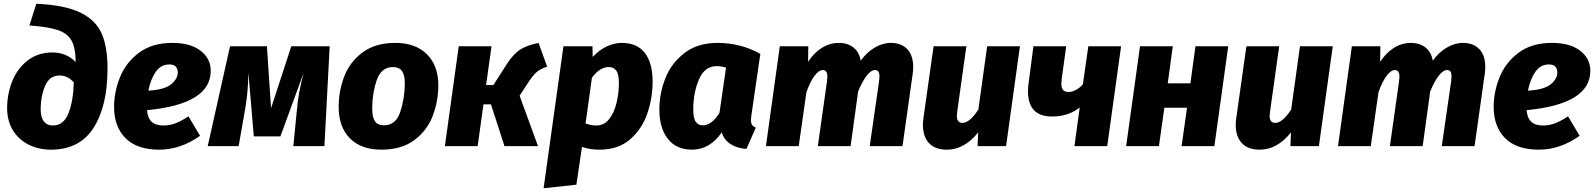

<svg xmlns="http://www.w3.org/2000/svg" viewBox="-20 -780 8512 1025"><path d="M18 -203Q18 -278 45.5 -346.5Q73 -415 128 -457.5Q183 -500 261 -500Q333 -500 384 -449V-453Q383 -526 361.5 -564Q340 -602 288.5 -619.5Q237 -637 137 -644L174 -760Q327 -753 409.5 -712.5Q492 -672 523 -600.5Q554 -529 554 -414Q554 -214 479.5 -97.5Q405 19 252 19Q186 19 132.5 -8Q79 -35 48.5 -85Q18 -135 18 -203ZM374 -340Q342 -377 298 -377Q244 -377 220.5 -321Q197 -265 197 -198Q197 -154 214 -132Q231 -110 262 -110Q319 -110 345 -174Q371 -238 374 -340Z M765 -192Q770 -110 852 -110Q885 -110 916 -121.5Q947 -133 986 -159L1048 -55Q944 19 830 19Q711 19 650 -42.5Q589 -104 589 -209Q589 -289 620.5 -367.5Q652 -446 722 -498.5Q792 -551 900 -551Q997 -551 1051 -509Q1105 -467 1105 -402Q1105 -224 765 -192ZM929 -394Q929 -412 918.5 -424Q908 -436 884 -436Q839 -436 811.5 -396.5Q784 -357 772 -296Q858 -301 893.5 -330Q929 -359 929 -394Z M1712 0H1546L1563 -173Q1569 -239 1576.5 -282Q1584 -325 1601 -391L1477 -52H1335L1306 -392Q1305 -330 1300 -279.5Q1295 -229 1284 -170L1254 0H1089L1208 -533H1405L1427 -202L1535 -533H1740Z M1788 -210Q1788 -295 1818 -372.5Q1848 -450 1916 -500.5Q1984 -551 2091 -551Q2198 -551 2259 -490.5Q2320 -430 2320 -325Q2320 -241 2290.5 -162.5Q2261 -84 2192.5 -32.5Q2124 19 2016 19Q1908 19 1848 -41.5Q1788 -102 1788 -210ZM2141 -337Q2141 -381 2125.5 -401.5Q2110 -422 2078 -422Q2015 -422 1991 -351.5Q1967 -281 1967 -200Q1967 -153 1982 -132Q1997 -111 2030 -111Q2093 -111 2117 -183Q2141 -255 2141 -337Z M2901 -424Q2863 -412 2842.5 -393Q2822 -374 2797 -335L2754 -269L2852 0H2673L2601 -223H2561L2530 0H2355L2429 -533H2604L2575 -326H2614L2685 -437Q2719 -489 2753.5 -513Q2788 -537 2855 -551Z M2988 -533H3143L3144 -476Q3181 -515 3221 -533Q3261 -551 3299 -551Q3381 -551 3422.5 -497.5Q3464 -444 3464 -344Q3464 -258 3436 -175Q3408 -92 3344.5 -36.5Q3281 19 3181 19Q3126 19 3087 4L3057 206L2882 225ZM3284 -338Q3284 -385 3269.5 -403.5Q3255 -422 3230 -422Q3182 -422 3140 -365L3106 -121Q3135 -110 3164 -110Q3206 -110 3233 -145.5Q3260 -181 3272 -233.5Q3284 -286 3284 -338Z M4039 -492 3991 -162Q3989 -144 3989 -139Q3989 -123 3994.5 -114Q4000 -105 4015 -99L3965 15Q3917 12 3881.5 -10Q3846 -32 3833 -73Q3769 19 3674 19Q3591 19 3545.5 -38.5Q3500 -96 3500 -196Q3500 -281 3532 -362Q3564 -443 3634 -497Q3704 -551 3812 -551Q3870 -551 3928.5 -536.5Q3987 -522 4039 -492ZM3681 -196Q3681 -148 3694.5 -129.5Q3708 -111 3732 -111Q3780 -111 3821 -178L3856 -419Q3829 -427 3806 -427Q3742 -427 3711.5 -356Q3681 -285 3681 -196Z M4855 -424Q4855 -402 4853 -390L4798 0H4623L4673 -346Q4675 -366 4675 -371Q4675 -391 4669 -398.5Q4663 -406 4651 -406Q4630 -406 4606.5 -375.5Q4583 -345 4561 -291L4521 0H4346L4395 -346Q4397 -364 4397 -369Q4397 -390 4390.5 -398Q4384 -406 4372 -406Q4351 -406 4327.5 -374Q4304 -342 4285 -287L4244 0H4069L4143 -533H4295L4294 -450Q4325 -498 4367.5 -524.5Q4410 -551 4458 -551Q4505 -551 4536 -526.5Q4567 -502 4575 -456Q4606 -500 4649 -525.5Q4692 -551 4736 -551Q4792 -551 4823.5 -517.5Q4855 -484 4855 -424Z M4907 -113Q4907 -132 4910 -151L4964 -533H5139L5090 -183Q5088 -167 5088 -161Q5088 -124 5119 -124Q5156 -124 5203 -195L5250 -533H5425L5351 0H5199L5202 -73Q5128 19 5035 19Q4972 19 4939.5 -16Q4907 -51 4907 -113Z M5891 0H5716L5744 -206Q5683 -158 5596 -158Q5468 -158 5468 -293Q5468 -318 5472 -342L5497 -533H5672L5648 -359Q5646 -339 5646 -334Q5646 -310 5655.5 -299.5Q5665 -289 5684 -289Q5704 -289 5725 -300.5Q5746 -312 5761 -330L5790 -533H5965Z M6317 -205H6196L6167 0H5992L6066 -533H6241L6214 -335H6335L6362 -533H6537L6463 0H6288Z M6577 -113Q6577 -132 6580 -151L6634 -533H6809L6760 -183Q6758 -167 6758 -161Q6758 -124 6789 -124Q6826 -124 6873 -195L6920 -533H7095L7021 0H6869L6872 -73Q6798 19 6705 19Q6642 19 6609.5 -16Q6577 -51 6577 -113Z M7909 -424Q7909 -402 7907 -390L7852 0H7677L7727 -346Q7729 -366 7729 -371Q7729 -391 7723 -398.5Q7717 -406 7705 -406Q7684 -406 7660.5 -375.5Q7637 -345 7615 -291L7575 0H7400L7449 -346Q7451 -364 7451 -369Q7451 -390 7444.5 -398Q7438 -406 7426 -406Q7405 -406 7381.5 -374Q7358 -342 7339 -287L7298 0H7123L7197 -533H7349L7348 -450Q7379 -498 7421.5 -524.5Q7464 -551 7512 -551Q7559 -551 7590 -526.5Q7621 -502 7629 -456Q7660 -500 7703 -525.5Q7746 -551 7790 -551Q7846 -551 7877.5 -517.5Q7909 -484 7909 -424Z M8130 -192Q8135 -110 8217 -110Q8250 -110 8281 -121.5Q8312 -133 8351 -159L8413 -55Q8309 19 8195 19Q8076 19 8015 -42.5Q7954 -104 7954 -209Q7954 -289 7985.5 -367.5Q8017 -446 8087 -498.5Q8157 -551 8265 -551Q8362 -551 8416 -509Q8470 -467 8470 -402Q8470 -224 8130 -192ZM8294 -394Q8294 -412 8283.5 -424Q8273 -436 8249 -436Q8204 -436 8176.5 -396.5Q8149 -357 8137 -296Q8223 -301 8258.5 -330Q8294 -359 8294 -394Z"/></svg>

Font: Trujillo ExtraBold
Style: Italic
Weight: 800
Italic angle: -8°
Designer: Fira Sans original fonts by bBox Type GmbH, Carrois Corporate GbR, & Edenspiekermann AG / Changes by Cristiano Sobral
Foundry: Fira Sans original fonts by bBox Type GmbH, Carrois Corporate GbR, & Edenspiekermann AG / Changes by Cristiano Sobral
Version: Version 4.301;July 28, 2020;FontCreator 13.0.0.2655 64-bit